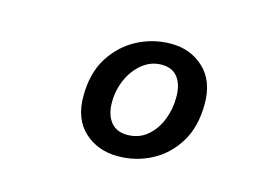

<svg xmlns="http://www.w3.org/2000/svg" viewBox="-58 -813 717 533"><g transform="rotate(15 300.0 -547.0)"><path d="M313 -377Q255 -377 216.5 -412.5Q178 -448 178 -513Q178 -580 206.5 -625Q235 -670 280 -693.5Q325 -717 376 -717Q433 -717 471 -681Q509 -645 509 -580Q509 -514 481.5 -469Q454 -424 409.5 -400.5Q365 -377 313 -377ZM323 -441Q356 -441 379.5 -460.5Q403 -480 415.5 -511Q428 -542 428 -577Q428 -613 412.5 -633.5Q397 -654 366 -654Q335 -654 310.5 -634Q286 -614 272.5 -583Q259 -552 259 -518Q259 -482 275.5 -461.5Q292 -441 323 -441Z"/></g></svg>

Font: Source Code Pro SemiBold
Style: Italic
Weight: 600
Italic angle: -11°
Monospace: yes
Designer: Paul D. Hunt, Teo Tuominen
Foundry: Adobe Systems Incorporated
Version: Version 1.016;hotconv 1.0.116;makeotfexe 2.5.65601